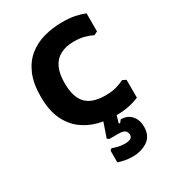

<svg xmlns="http://www.w3.org/2000/svg" viewBox="-182 -621 855 951"><g transform="rotate(-30 245.0 -146.0)"><path d="M326 12Q275 12 226 -0.5Q177 -13 136.5 -43.5Q96 -74 72 -125.5Q48 -177 48 -255Q48 -330 70 -381Q92 -432 130 -463Q168 -494 218 -508Q268 -522 323 -522Q364 -522 394.5 -516Q425 -510 451 -499V-396L431 -386Q411 -396 385.5 -403Q360 -410 326 -410Q281 -410 249 -393.5Q217 -377 200.5 -342.5Q184 -308 184 -253Q184 -210 194 -180.5Q204 -151 222.5 -133.5Q241 -116 268 -108Q295 -100 329 -100Q367 -100 392.5 -107.5Q418 -115 438 -125L458 -115V-13Q430 -1 398 5.5Q366 12 326 12ZM294 230Q254 230 214 216V149L224 141Q237 146 254.5 150.5Q272 155 293 155Q314 155 325.5 149Q337 143 337 127Q337 117 328.5 106.5Q320 96 288 96H237L227 88L268 -31H336V-17L316 54H324L335 40Q373 40 395 65Q417 90 417 129Q417 182 380.5 206Q344 230 294 230Z"/></g></svg>

Font: AR One Sans
Style: Bold
Weight: 700
Designer: Niteesh Yadav
Foundry: Niteesh Yadav
Version: Version 1.001;gftools[0.9.33]